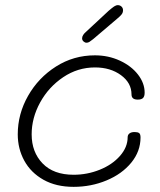

<svg xmlns="http://www.w3.org/2000/svg" viewBox="-20 -728 620 746"><path d="M49 -206Q49 -285 89 -355.5Q129 -426 197.5 -469.5Q266 -513 349 -513Q401 -513 445.5 -492.5Q490 -472 516 -438.5Q542 -405 542 -368Q542 -354 536 -347.5Q530 -341 515 -341Q491 -341 491 -361Q491 -406 450 -436Q409 -466 349 -466Q282 -466 225.5 -428Q169 -390 136 -330Q103 -270 103 -206Q103 -137 145.5 -93Q188 -49 266 -49Q319 -49 367.5 -68.5Q416 -88 446 -122Q476 -156 476 -195Q476 -204 483 -209.5Q490 -215 503 -215Q515 -215 520.5 -211Q526 -207 526 -194Q526 -140 490 -96Q454 -52 394 -27Q334 -2 266 -2Q198 -2 149 -29.5Q100 -57 74.5 -103.5Q49 -150 49 -206ZM299 -579Q299 -592 316 -606L402 -686Q416 -698 423.5 -703Q431 -708 438 -708Q446 -708 452 -702.5Q458 -697 458 -688Q458 -679 452.5 -672Q447 -665 436 -656L342 -576Q332 -568 327 -565Q322 -562 316 -562Q310 -562 304.5 -567Q299 -572 299 -579Z"/></svg>

Font: Mali Light
Style: Italic
Weight: 300
Italic angle: -10°
Version: Version 1.000; ttfautohint (v1.6)